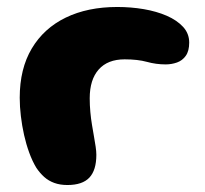

<svg xmlns="http://www.w3.org/2000/svg" viewBox="-20 -513 586 550"><path d="M173 17Q152 17 135.5 11Q119 5 106.5 -6.2Q94 -17.5 84 -32.5Q72.5 -51.5 63.8 -75.5Q55 -99.5 49 -126.2Q43 -153 39.8 -180.2Q36.5 -207.5 36.5 -233Q36.5 -316 71 -374Q105.5 -432 168.2 -462.5Q231 -493 316 -493Q355 -493 391.8 -486.8Q428.5 -480.5 457.8 -467.8Q487 -455 504.5 -436Q522 -417 522 -391Q522 -367 512.2 -353.2Q502.5 -339.5 487 -334Q471.5 -328.5 454.5 -328.5Q427 -328.5 400.8 -335.8Q374.5 -343 337 -343Q288.5 -343 262.8 -314Q237 -285 237 -231.5Q237 -211.5 238.8 -192.2Q240.5 -173 243.5 -155.5Q246.5 -138 249.2 -122Q252 -106 254 -92.8Q256 -79.5 256 -69.5Q256 -25.5 236 -4.2Q216 17 173 17Z"/></svg>

Font: Gluten SemiBold
Style: Regular
Weight: 600
Designer: Tyler Finck
Foundry: Etcetera Type Company
Version: Version 1.300